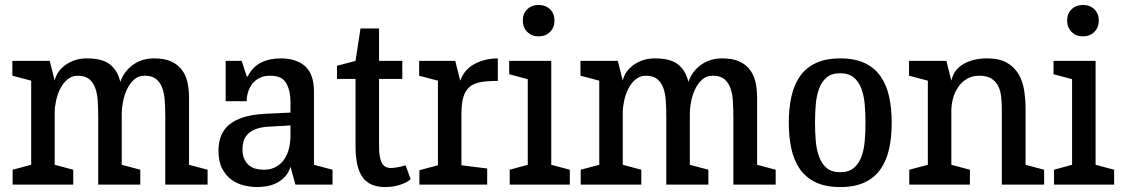

<svg xmlns="http://www.w3.org/2000/svg" viewBox="-20 -746 4536 776"><path d="M31 -60 106 -80V-420L30 -440V-500H181L201 -420Q209 -458 245.5 -484Q282 -510 331 -510Q396 -510 426.5 -484Q457 -458 466 -415Q482 -459 518 -484.5Q554 -510 603 -510Q647 -510 674.5 -496.5Q702 -483 717.5 -460.5Q733 -438 738.5 -409.5Q744 -381 744 -351V-80L819 -60V0H648V-272Q648 -308 646 -338.5Q644 -369 635.5 -391.5Q627 -414 610.5 -427Q594 -440 565 -440Q539 -440 521.5 -424Q504 -408 493 -384.5Q482 -361 477 -334.5Q472 -308 472 -286V-80L547 -60V0H377V-272Q377 -308 375 -338.5Q373 -369 364.5 -391.5Q356 -414 339.5 -427Q323 -440 294 -440Q270 -440 252 -424.5Q234 -409 223 -386.5Q212 -364 206.5 -338.5Q201 -313 201 -292V-80L276 -60V0H31Z M1019 10Q994 10 966.5 3.5Q939 -3 916 -19.5Q893 -36 878 -64.5Q863 -93 863 -137Q863 -169 873 -195.5Q883 -222 905 -241Q927 -260 962.5 -271.5Q998 -283 1050 -286L1154 -291V-336Q1154 -379 1137 -409.5Q1120 -440 1073 -440Q1047 -440 1029 -431Q1011 -422 999.5 -407Q988 -392 982.5 -373.5Q977 -355 977 -337H892V-500H957L977 -437H981Q1001 -476 1035 -493Q1069 -510 1114 -510Q1178 -510 1213.5 -478Q1249 -446 1249 -375V-80L1324 -60V0H1174L1154 -72Q1146 -46 1130 -30Q1114 -14 1095 -5Q1076 4 1055.5 7Q1035 10 1019 10ZM1046 -60Q1076 -60 1097 -72.5Q1118 -85 1130.5 -104.5Q1143 -124 1148.5 -148.5Q1154 -173 1154 -197V-239L1065 -234Q1033 -232 1013 -224Q993 -216 981 -203.5Q969 -191 964.5 -175.5Q960 -160 960 -143Q960 -118 968 -102Q976 -86 988 -76.5Q1000 -67 1015.5 -63.5Q1031 -60 1046 -60Z M1342 -480 1417 -500 1437 -631H1512V-500H1606V-427H1512V-155Q1512 -109 1523 -88Q1534 -67 1559 -67Q1570 -67 1587 -70Q1604 -73 1619 -78L1640 -22Q1625 -8 1596.5 1Q1568 10 1537 10Q1474 10 1445.5 -29.5Q1417 -69 1417 -155V-427H1342Z M1992 -419Q1950 -419 1922 -414Q1894 -409 1877 -394Q1860 -379 1852.5 -353Q1845 -327 1845 -285V-78L1949 -65V0H1675V-58L1750 -78V-420L1674 -440V-500H1820L1840 -420Q1857 -466 1899 -488Q1941 -510 1992 -510Z M2040 -60 2113 -80V-426L2038 -446V-500H2208V-80L2283 -60V0H2040ZM2157 -599Q2129 -599 2111 -617Q2093 -635 2093 -663Q2093 -691 2111 -708.5Q2129 -726 2157 -726Q2185 -726 2203 -708.5Q2221 -691 2221 -663Q2221 -635 2203 -617Q2185 -599 2157 -599Z M2327 -60 2402 -80V-420L2326 -440V-500H2477L2497 -420Q2505 -458 2541.5 -484Q2578 -510 2627 -510Q2692 -510 2722.5 -484Q2753 -458 2762 -415Q2778 -459 2814 -484.5Q2850 -510 2899 -510Q2943 -510 2970.5 -496.5Q2998 -483 3013.5 -460.5Q3029 -438 3034.5 -409.5Q3040 -381 3040 -351V-80L3115 -60V0H2944V-272Q2944 -308 2942 -338.5Q2940 -369 2931.5 -391.5Q2923 -414 2906.5 -427Q2890 -440 2861 -440Q2835 -440 2817.5 -424Q2800 -408 2789 -384.5Q2778 -361 2773 -334.5Q2768 -308 2768 -286V-80L2843 -60V0H2673V-272Q2673 -308 2671 -338.5Q2669 -369 2660.5 -391.5Q2652 -414 2635.5 -427Q2619 -440 2590 -440Q2566 -440 2548 -424.5Q2530 -409 2519 -386.5Q2508 -364 2502.5 -338.5Q2497 -313 2497 -292V-80L2572 -60V0H2327Z M3376 10Q3317 10 3277 -9Q3237 -28 3213 -62.5Q3189 -97 3178.5 -144.5Q3168 -192 3168 -250Q3168 -308 3178.5 -355.5Q3189 -403 3213 -437.5Q3237 -472 3277 -491Q3317 -510 3376 -510Q3435 -510 3475 -491Q3515 -472 3539 -437.5Q3563 -403 3573.5 -355.5Q3584 -308 3584 -250Q3584 -192 3573.5 -144.5Q3563 -97 3539 -62.5Q3515 -28 3475 -9Q3435 10 3376 10ZM3376 -50Q3410 -50 3430.5 -67Q3451 -84 3461.5 -112.5Q3472 -141 3475 -176.5Q3478 -212 3478 -250Q3478 -287 3475 -323Q3472 -359 3461.5 -387.5Q3451 -416 3430.5 -433Q3410 -450 3376 -450Q3341 -450 3321 -433Q3301 -416 3290.5 -387.5Q3280 -359 3277 -323Q3274 -287 3274 -250Q3274 -212 3277 -176.5Q3280 -141 3290.5 -112.5Q3301 -84 3321 -67Q3341 -50 3376 -50Z M4029 -307Q4029 -334 4026 -358Q4023 -382 4013.5 -400Q4004 -418 3986 -429Q3968 -440 3938 -440Q3909 -440 3887.5 -427Q3866 -414 3852 -393Q3838 -372 3831.5 -347Q3825 -322 3825 -298V-80L3900 -60V0H3655V-60L3730 -80V-420L3654 -440V-500H3805L3825 -420Q3835 -465 3874.5 -487.5Q3914 -510 3969 -510Q4020 -510 4050.5 -492Q4081 -474 4097.5 -445Q4114 -416 4119.5 -379.5Q4125 -343 4125 -306V-80L4200 -60V0H4029Z M4240 -60 4313 -80V-426L4238 -446V-500H4408V-80L4483 -60V0H4240ZM4357 -599Q4329 -599 4311 -617Q4293 -635 4293 -663Q4293 -691 4311 -708.5Q4329 -726 4357 -726Q4385 -726 4403 -708.5Q4421 -691 4421 -663Q4421 -635 4403 -617Q4385 -599 4357 -599Z"/></svg>

Font: Hermeneus One
Style: Regular
Weight: 400
Designer: Rodrigo Fuenzalida, Pablo Impallari
Foundry: Pablo Impallari, Rodrigo Fuenzalida
Version: Version 1.002; ttfautohint (v0.93) -l 8 -r 50 -G 200 -x 14 -